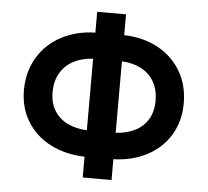

<svg xmlns="http://www.w3.org/2000/svg" viewBox="-51 -761 884 816"><g transform="rotate(5 391.0 -353.5)"><path d="M454.1 -618.2Q535.2 -615.7 597.9 -582Q660.6 -548.3 696 -488.8Q731.4 -429.2 731.4 -351.6Q731.4 -275.4 696.3 -216.8Q661.1 -158.2 598.4 -124.8Q535.6 -91.3 454.1 -88.9V0H331.1V-88.9Q249 -91.3 185.3 -124Q121.6 -156.7 85.7 -215.1Q49.8 -273.4 49.8 -349.6Q50.3 -427.7 86.2 -487.8Q122.1 -547.9 185.8 -582Q249.5 -616.2 331.1 -618.2V-707H454.1ZM331.1 -201.7V-506.8Q284.2 -504.4 248.3 -485.6Q212.4 -466.8 192.1 -432.1Q171.9 -397.5 171.9 -349.6Q171.9 -304.7 191.9 -272Q211.9 -239.3 248 -221.4Q284.2 -203.6 331.1 -201.7ZM611.3 -351.6Q611.3 -398.9 591.6 -433.1Q571.8 -467.3 536.1 -485.8Q500.5 -504.4 454.1 -506.3V-201.7Q501 -204.1 536.6 -222.2Q572.3 -240.2 591.8 -273.4Q611.3 -306.6 611.3 -351.6Z"/></g></svg>

Font: Pretendard Std SemiBold
Style: Regular
Weight: 600
Designer: Base glyphs from Inter by Rasmus Andersson; Hangeul glyphs from Noto Sans CJK(Source Han Sans) by Jang Soo-young and Kan
Foundry: Kil Hyung-jin
Version: Version 1.309